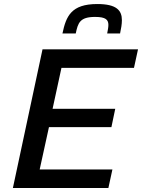

<svg xmlns="http://www.w3.org/2000/svg" viewBox="-20 -933 705 953"><path d="M463 -913C333 -913 308 -852 290 -767H356C367 -819 376 -849 452 -849C505 -849 518 -835 518 -809C518 -797 515 -783 512 -767H576C581 -791 585 -812 585 -833C585 -881 559 -913 463 -913ZM191 -688 44 0H518L538 -92H177L223 -302H533L552 -393H241L285 -596H645L665 -688Z"/></svg>

Font: Saira UNSAM Medium Italic
Style: Regular
Weight: 500
Italic angle: -12°
Designer: Hector Gatti with collaboration of the Omnibus-Type team
Foundry: Omnibus-Type
Version: Version 0.072;PS 000.072;hotconv 1.0.88;makeotf.lib2.5.64775